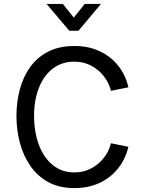

<svg xmlns="http://www.w3.org/2000/svg" viewBox="-20 -948 729 981"><path d="M360 13Q282 13 226 -18Q170 -49 134 -102Q98 -155 81 -220.5Q64 -286 64 -355Q64 -427 81.5 -492Q99 -557 135 -606.5Q171 -656 227 -684.5Q283 -713 360 -713Q433 -713 490 -686Q547 -659 584.5 -611.5Q622 -564 636 -502L547 -484Q536 -527 509 -560.5Q482 -594 444 -613.5Q406 -633 360 -633Q295 -633 248.5 -596.5Q202 -560 178 -497.5Q154 -435 154 -357Q154 -276 178 -210Q202 -144 248.5 -105.5Q295 -67 360 -67Q406 -67 444 -86.5Q482 -106 509 -139.5Q536 -173 547 -216L636 -198Q622 -137 584.5 -89Q547 -41 490 -14Q433 13 360 13ZM334 -791 218 -928H301L385 -823H329L413 -928H496L381 -791Z"/></svg>

Font: Inclusive Sans
Style: Regular
Weight: 400
Designer: Olivia King
Foundry: Olivia King
Version: Version 2.004